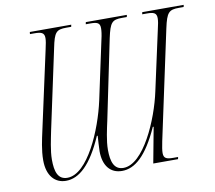

<svg xmlns="http://www.w3.org/2000/svg" viewBox="-79 -806 1018 908"><g transform="rotate(-10 429.5 -352.5)"><path d="M167 9C230 9 290 -44 347 -175H351C350 -157 347 -119 347 -101C347 -32 380 9 436 9C498 9 556 -40 615 -171H619L587 0H706L708 -10H686C653 -10 639 -15 639 -41C639 -54 642 -71 647 -96L759 -619C775 -693 786 -704 835 -704H857L859 -714H660L658 -704H680C713 -704 727 -699 727 -673C727 -661 724 -643 718 -619L656 -335C628 -203 542 -4 445 -4C400 -4 387 -44 387 -101C387 -145 400 -200 408 -237L487 -619C503 -693 513 -704 562 -704H584L586 -714H389L387 -704H409C442 -704 455 -699 455 -673C455 -661 453 -643 447 -618L387 -338C358 -204 274 -4 176 -4C130 -4 118 -44 118 -101C118 -145 131 -200 138 -236L220 -619C235 -693 245 -704 294 -704H317L319 -714H120L119 -704H140C173 -704 188 -699 188 -673C188 -661 185 -644 179 -618L97 -242C89 -205 77 -155 77 -105C77 -31 114 9 167 9Z"/></g></svg>

Font: Noto Serif Display ExtraCondensed ExtraLight
Style: Italic
Weight: 200
Width: 2
Italic angle: -12°
Designer: Monotype Design Team
Foundry: Monotype Imaging Inc.
Version: Version 2.009